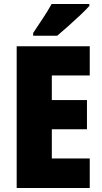

<svg xmlns="http://www.w3.org/2000/svg" viewBox="-20 -947 515 967"><path d="M432 0H64V-714H432V-567H241V-443H418V-296H241V-149H432ZM430 -917Q414 -899 385.5 -872Q357 -845 325.5 -817Q294 -789 268 -767H147V-781Q171 -817 196.5 -855.5Q222 -894 240 -927H430Z"/></svg>

Font: Noto Sans Gujarati Condensed Black
Style: Regular
Weight: 900
Width: 3
Designer: Jelle Bosma - Monotype Design Team, Universal Thirst
Foundry: Monotype Imaging Inc.
Version: Version 2.106; ttfautohint (v1.8.4.7-5d5b)